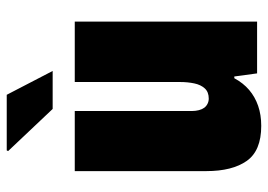

<svg xmlns="http://www.w3.org/2000/svg" viewBox="-130 -634 777 556"><g transform="rotate(-90 258.0 -356.5)"><path d="M171 12Q99 12 69.5 -30Q40 -72 40 -147V-528H214V-189Q214 -178 216.5 -168.5Q219 -159 223.5 -153Q228 -147 235 -143.5Q242 -140 250 -140Q269 -140 279.5 -151.5Q290 -163 294 -182Q298 -201 298 -223V-528H473V0H323L314 -66H309Q295 -40 275 -23Q255 -6 229 3Q203 12 171 12ZM330 -592H220L98 -721L100 -725H261Z"/></g></svg>

Font: Archivo Condensed Black
Style: Regular
Weight: 900
Width: 3
Designer: Hector Gatti
Foundry: Omnibus-Type
Version: Version 2.001